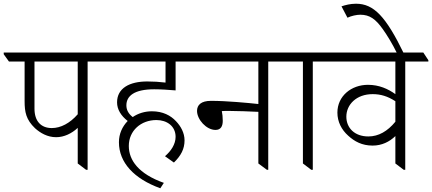

<svg xmlns="http://www.w3.org/2000/svg" viewBox="-53 -905 2318 1030"><path d="M248 -169C291 -169 332 -189 364 -219V-28L409 6H417V-575H541V-582L514 -623H-33V-614L-5 -575H79V-363C79 -303 87 -263 135 -217C164 -191 202 -169 248 -169ZM132 -322V-575H364V-292C322 -244 273 -218 225 -218C166 -218 132 -256 132 -322Z M807 105 826 76C691 28 638 -45 638 -122C638 -204 703 -261 786 -261C843 -261 889 -228 889 -171C889 -131 864 -94 832 -67L880 -33C918 -70 937 -106 937 -152C937 -192 917 -228 891 -255C863 -285 821 -308 762 -308C724 -308 688 -297 659 -277C636 -295 625 -315 625 -340C625 -390 667 -426 774 -426C810 -426 855 -423 889 -420V-575H1004V-582L976 -623H476V-614L504 -575H835V-462C801 -466 771 -468 737 -468C642 -468 575 -432 575 -356C575 -318 596 -284 632 -256C603 -226 585 -187 585 -142C585 -33 666 54 807 105Z M1103 -208C1131 -208 1142 -227 1142 -257C1142 -276 1140 -295 1137 -309C1149 -310 1161 -310 1173 -310C1221 -310 1288 -307 1333 -305V-28L1379 6H1386V-575H1511V-582L1483 -623H938V-614L966 -575H1333V-347C1277 -353 1163 -364 1079 -364C1026 -364 1004 -342 1004 -310C1004 -264 1054 -208 1103 -208Z M1617 6H1625V-575H1749V-582L1722 -623H1445V-615L1473 -575H1572V-28Z M1946 -124C1995 -124 2036 -144 2068 -175V-28L2113 6H2121V-575H2245V-582L2218 -623H1684V-614L1712 -575H2068V-400C2029 -428 1981 -450 1921 -450C1832 -450 1757 -390 1757 -301C1757 -252 1779 -209 1815 -177C1849 -146 1889 -124 1946 -124ZM1805 -279C1805 -344 1859 -400 1946 -400C1989 -400 2026 -389 2068 -362V-252C2026 -201 1978 -173 1923 -173C1849 -173 1805 -219 1805 -279Z M2078 -617H2114C2017 -817 1952 -885 1857 -885C1826 -885 1800 -878 1779 -871L1811 -810C1832 -820 1860 -826 1880 -826C1930 -826 1962 -803 2001 -748C2025 -714 2051 -672 2078 -617Z"/></svg>

Font: Noto Serif Devanagari Light
Style: Regular
Weight: 300
Designer: Universal Thirst, Indian Type Foundry and the Monotype Design Team
Foundry: Monotype Imaging Inc.
Version: Version 2.004